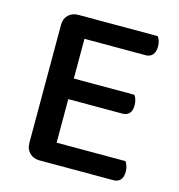

<svg xmlns="http://www.w3.org/2000/svg" viewBox="-94 -690 724 775"><g transform="rotate(15 268.0 -303.0)"><path d="M140 1Q114 1 98 -15Q82 -31 82 -57V-550Q82 -576 98 -591.5Q114 -607 140 -607H471Q476 -601 479.5 -590Q483 -579 483 -566Q483 -544 472.5 -532Q462 -520 444 -520H188V-354H441Q446 -348 449.5 -337Q453 -326 453 -313Q453 -290 442.5 -279Q432 -268 414 -268H188V-86H476Q480 -80 484 -69Q488 -58 488 -45Q488 -22 477.5 -10.5Q467 1 449 1H140Z"/></g></svg>

Font: Baloo Tammudu 2 Medium
Style: Regular
Weight: 500
Designer: Maithili Shingre, Omkar Shende and Ek Type
Foundry: Ek Type
Version: Version 1.640;hotconv 1.0.111;makeotfexe 2.5.65597; ttfautoh